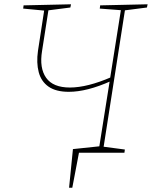

<svg xmlns="http://www.w3.org/2000/svg" viewBox="-20 -712 708 895"><path d="M302 163 320 -17 453 -31 441 -17 491 -332 497 -334Q385 -284 301 -284Q241 -284 206.5 -308Q172 -332 160.5 -375.5Q149 -419 157 -475L186 -664L193 -662L88 -672L90 -687L311 -692L308 -677L199 -663L206 -666L176 -474Q163 -395 195 -349.5Q227 -304 306 -304Q387 -304 500 -353L491 -333L544 -668L550 -664L445 -672L447 -687L668 -692L665 -677L556 -663L563 -668L462 -21L456 -29L562 -15L560 0H335L350 -10L317 163Z"/></svg>

Font: Bitter Thin
Style: Italic
Weight: 100
Italic angle: -9°
Designer: Sol Matas, and Bitter project Authors
Foundry: Sol Matas
Version: Version 2.002